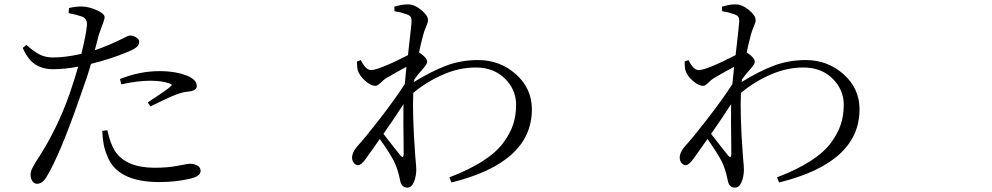

<svg xmlns="http://www.w3.org/2000/svg" viewBox="-20 -811 4540 879"><path d="M535.2 -424.8 529.3 -449.2Q620.1 -485.4 710 -485.4Q789.1 -485.4 844.7 -460.9Q880.9 -443.4 880.9 -417Q880.9 -394.5 839.8 -391.6Q812.5 -388.7 781.2 -376Q761.7 -369.1 668.9 -324.2L656.2 -341.8Q747.1 -401.4 760.7 -415Q772.5 -423.8 756.8 -428.7Q721.7 -441.4 668.9 -441.4Q609.4 -441.4 535.2 -424.8ZM293.9 -751 295.9 -774.4Q331.1 -782.2 359.4 -781.2Q389.6 -779.3 423.8 -764.2Q458 -749 459 -732.4Q459 -725.6 455.1 -714.4Q451.2 -703.1 444.3 -685.1Q437.5 -667 432.6 -652.3Q430.7 -644.5 424.3 -620.6Q418 -596.7 414.1 -581.1Q475.6 -601.6 540 -633.8Q567.4 -648.4 574.2 -648.4Q588.9 -648.4 603 -640.1Q617.2 -631.8 617.2 -620.1Q617.2 -606.4 606.9 -596.7Q596.7 -586.9 569.3 -575.2Q485.4 -540 396.5 -518.6Q378.9 -456.1 346.7 -368.2Q253.9 -100.6 193.4 -2Q174.8 30.3 149.4 30.3Q136.7 30.3 128.4 18.6Q120.1 6.8 120.1 -10.7Q120.1 -18.6 122.1 -25.9Q124 -33.2 126 -37.6Q127.9 -42 134.3 -52.7Q140.6 -63.5 143.6 -69.3Q240.2 -213.9 299.8 -384.8Q323.2 -453.1 337.9 -505.9Q276.4 -494.1 222.7 -494.1Q175.8 -494.1 141.6 -516.1Q107.4 -538.1 84 -591.8L100.6 -605.5Q135.7 -574.2 162.1 -561Q188.5 -547.9 222.7 -547.9Q280.3 -547.9 352.5 -564.5Q374 -651.4 377.9 -694.3Q380.9 -722.7 357.4 -734.4Q327.1 -745.1 293.9 -751ZM448.2 -211.9 471.7 -214.8Q483.4 -157.2 505.9 -120.1Q556.6 -43 688.5 -43Q747.1 -43 794.9 -52.2Q842.8 -61.5 848.6 -61.5Q868.2 -61.5 883.3 -53.2Q898.4 -44.9 898.4 -28.3Q898.4 -2 842.8 8.8Q780.3 22.5 709 22.5Q513.7 22.5 469.7 -100.6Q450.2 -145.5 448.2 -211.9Z M1814.5 -97.7Q1827.1 -84 1828.1 -105.5Q1828.1 -121.1 1827.6 -166.5Q1827.1 -211.9 1826.7 -245.6Q1826.2 -279.3 1827.1 -334Q1782.2 -264.6 1735.4 -198.2Q1752.9 -175.8 1782.2 -138.2Q1811.5 -100.6 1814.5 -97.7ZM1877 -447.3 1875 -435.5Q1954.1 -484.4 2022.5 -510.3Q2090.8 -536.1 2168.9 -536.1Q2268.6 -536.1 2341.8 -471.2Q2415 -406.2 2415 -310.5Q2415 -66.4 2046.9 24.4L2037.1 1Q2127 -33.2 2189.5 -73.2Q2252 -113.3 2284.2 -157.2Q2316.4 -201.2 2329.6 -242.2Q2342.8 -283.2 2342.8 -331.1Q2342.8 -400.4 2291.5 -451.2Q2240.2 -502 2158.2 -502Q2082 -502 2007.3 -469.2Q1932.6 -436.5 1872.1 -385.7Q1867.2 -289.1 1880.9 -99.6Q1881.8 -89.8 1882.8 -77.1Q1883.8 -64.5 1884.8 -54.2Q1885.7 -43.9 1885.7 -34.2Q1885.7 -3.9 1875 22Q1864.3 47.9 1844.7 47.9Q1817.4 47.9 1811.5 13.7Q1800.8 -40 1782.2 -75.7Q1763.7 -111.3 1718.8 -174.8Q1710 -162.1 1688 -130.9Q1666 -99.6 1655.3 -85Q1634.8 -55.7 1619.1 -54.7Q1608.4 -54.7 1600.1 -64.9Q1591.8 -75.2 1591.8 -89.8Q1591.8 -113.3 1615.2 -140.6Q1650.4 -178.7 1717.8 -265.6Q1785.2 -352.5 1833 -425.8Q1835 -450.2 1840.8 -504.9Q1825.2 -497.1 1808.6 -487.8Q1792 -478.5 1773.4 -467.8Q1754.9 -457 1746.1 -452.1Q1737.3 -446.3 1722.7 -432.1Q1708 -418 1699.2 -418Q1677.7 -418 1651.9 -440.9Q1626 -463.9 1618.2 -488.3Q1614.3 -502.9 1614.3 -529.3L1631.8 -536.1Q1654.3 -490.2 1678.7 -490.2Q1713.9 -490.2 1847.7 -558.6Q1864.3 -704.1 1864.3 -711.9Q1864.3 -728.5 1859.4 -734.9Q1854.5 -741.2 1840.8 -746.1Q1816.4 -754.9 1786.1 -759.8L1785.2 -780.3Q1819.3 -791 1846.7 -791Q1877 -791 1908.2 -765.6Q1939.5 -740.2 1939.5 -718.8Q1939.5 -709 1930.7 -689Q1921.9 -668.9 1917 -649.4Q1905.3 -605.5 1898.4 -571.3Q1935.5 -546.9 1935.5 -528.3Q1936.5 -518.6 1913.1 -492.2Q1893.6 -471.7 1877 -447.3Z M3314.5 -97.7Q3327.1 -84 3328.1 -105.5Q3328.1 -121.1 3327.6 -166.5Q3327.1 -211.9 3326.7 -245.6Q3326.2 -279.3 3327.1 -334Q3282.2 -264.6 3235.4 -198.2Q3252.9 -175.8 3282.2 -138.2Q3311.5 -100.6 3314.5 -97.7ZM3377 -447.3 3375 -435.5Q3454.1 -484.4 3522.5 -510.3Q3590.8 -536.1 3668.9 -536.1Q3768.6 -536.1 3841.8 -471.2Q3915 -406.2 3915 -310.5Q3915 -66.4 3546.9 24.4L3537.1 1Q3627 -33.2 3689.5 -73.2Q3752 -113.3 3784.2 -157.2Q3816.4 -201.2 3829.6 -242.2Q3842.8 -283.2 3842.8 -331.1Q3842.8 -400.4 3791.5 -451.2Q3740.2 -502 3658.2 -502Q3582 -502 3507.3 -469.2Q3432.6 -436.5 3372.1 -385.7Q3367.2 -289.1 3380.9 -99.6Q3381.8 -89.8 3382.8 -77.1Q3383.8 -64.5 3384.8 -54.2Q3385.7 -43.9 3385.7 -34.2Q3385.7 -3.9 3375 22Q3364.3 47.9 3344.7 47.9Q3317.4 47.9 3311.5 13.7Q3300.8 -40 3282.2 -75.7Q3263.7 -111.3 3218.8 -174.8Q3210 -162.1 3188 -130.9Q3166 -99.6 3155.3 -85Q3134.8 -55.7 3119.1 -54.7Q3108.4 -54.7 3100.1 -64.9Q3091.8 -75.2 3091.8 -89.8Q3091.8 -113.3 3115.2 -140.6Q3150.4 -178.7 3217.8 -265.6Q3285.2 -352.5 3333 -425.8Q3335 -450.2 3340.8 -504.9Q3325.2 -497.1 3308.6 -487.8Q3292 -478.5 3273.4 -467.8Q3254.9 -457 3246.1 -452.1Q3237.3 -446.3 3222.7 -432.1Q3208 -418 3199.2 -418Q3177.7 -418 3151.9 -440.9Q3126 -463.9 3118.2 -488.3Q3114.3 -502.9 3114.3 -529.3L3131.8 -536.1Q3154.3 -490.2 3178.7 -490.2Q3213.9 -490.2 3347.7 -558.6Q3364.3 -704.1 3364.3 -711.9Q3364.3 -728.5 3359.4 -734.9Q3354.5 -741.2 3340.8 -746.1Q3316.4 -754.9 3286.1 -759.8L3285.2 -780.3Q3319.3 -791 3346.7 -791Q3377 -791 3408.2 -765.6Q3439.5 -740.2 3439.5 -718.8Q3439.5 -709 3430.7 -689Q3421.9 -668.9 3417 -649.4Q3405.3 -605.5 3398.4 -571.3Q3435.5 -546.9 3435.5 -528.3Q3436.5 -518.6 3413.1 -492.2Q3393.6 -471.7 3377 -447.3Z"/></svg>

Font: Bpmf Zihi Serif Regular
Style: Regular
Weight: 400
Foundry: But Ko
Version: Version 1.320